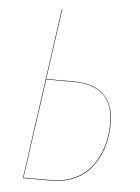

<svg xmlns="http://www.w3.org/2000/svg" viewBox="-50 -720 553 760"><g transform="rotate(5 226.0 -340.0)"><path d="M234.9 -398.9Q315.9 -398.9 356.4 -360.1Q397 -321.3 397 -246.1Q397 -212.9 390.9 -180.7Q384.8 -148.4 369.1 -115.2Q353.5 -82 330.1 -56.9Q306.6 -31.7 268.6 -15.9Q230.5 0 183.1 0H69.8L165 -680.2H167L127.4 -398.9ZM183.1 -2Q230 -2 267.6 -17.8Q305.2 -33.7 328.4 -58.3Q351.6 -83 367.2 -116.2Q382.8 -149.4 388.9 -181.4Q395 -213.4 395 -246.1Q395 -397 234.9 -397H127.4L71.8 -2Z"/></g></svg>

Font: Fira Sans Compressed Two
Style: Italic
Weight: 100
Width: 3
Italic angle: -8°
Designer: Carrois Corporate & Edenspiekermann AG
Foundry: Carrois Corporate GbR & Edenspiekermann AG
Version: Version 4.203;PS 004.203;hotconv 1.0.88;makeotf.lib2.5.64775